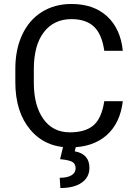

<svg xmlns="http://www.w3.org/2000/svg" viewBox="-20 -741 691 978"><path d="M605.5 -225.6Q592.3 -112.8 522.2 -51.5Q452.1 9.8 335.9 9.8Q210 9.8 134 -80.6Q58.1 -170.9 58.1 -322.3V-390.6Q58.1 -489.7 93.5 -564.9Q128.9 -640.1 193.8 -680.4Q258.8 -720.7 344.2 -720.7Q457.5 -720.7 525.9 -657.5Q594.2 -594.2 605.5 -482.4H511.2Q499 -567.4 458.3 -605.5Q417.5 -643.6 344.2 -643.6Q254.4 -643.6 203.4 -577.1Q152.3 -510.7 152.3 -388.2V-319.3Q152.3 -203.6 200.7 -135.3Q249 -66.9 335.9 -66.9Q414.1 -66.9 455.8 -102.3Q497.6 -137.7 511.2 -225.6ZM366.7 4.4 360.8 29.8Q435.5 43 435.5 114.3Q435.5 161.6 396.5 189.2Q357.4 216.8 287.6 216.8L284.2 164.6Q322.8 164.6 344 151.9Q365.2 139.2 365.2 116.2Q365.2 94.7 349.6 84.5Q334 74.2 286.1 69.8L301.8 4.4Z"/></svg>

Font: Roboto-ThirdPerson-AD3FC
Style: ThirdPerson-AD3FC
Weight: 400
Designer: Google
Version: Version 2.137; 2017